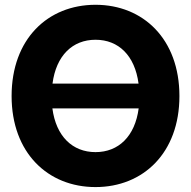

<svg xmlns="http://www.w3.org/2000/svg" viewBox="-20 -759 787 791"><path d="M373.5 11.7C569.8 11.7 719.2 -128.9 719.2 -363.3C719.2 -598.1 569.8 -739.3 373.5 -739.3C176.8 -739.3 27.8 -598.1 27.8 -363.3C27.8 -129.9 176.8 11.7 373.5 11.7ZM373.5 -132.3C278.8 -132.3 210.9 -197.3 195.8 -312.5H551.3C536.1 -197.3 468.3 -132.3 373.5 -132.3ZM196.3 -414.6C211.4 -530.3 278.8 -595.2 373.5 -595.2C468.3 -595.2 535.6 -530.3 550.8 -414.6Z"/></svg>

Font: Raveo Display
Style: Bold
Weight: 700
Designer: Jakub Foglar, Rasmus Andersson (Inter)
Foundry: Jakubfoglar.com
Version: Version 1.100;Glyphs 3.2.3 (3260)